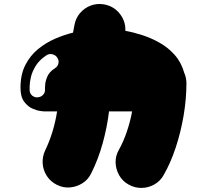

<svg xmlns="http://www.w3.org/2000/svg" viewBox="-20 -729 1040 965"><path d="M610 -574Q650 -567 695 -552.5Q740 -538 782.5 -514Q825 -490 858 -453Q891 -416 906 -363Q917 -338 917 -311Q917 -232 903 -149Q889 -66 863.5 11.5Q838 89 803 150Q786 181 756 198Q726 215 692 215.5Q658 216 627 199Q596 182 579 152Q562 122 561 88Q560 54 578 23Q599 -14 616.5 -64.5Q634 -115 644 -169Q609 -169 578.5 -169Q548 -169 528 -169Q518 -88 496 -8.5Q474 71 439 141Q424 173 395 191.5Q366 210 332 213Q298 216 266 200Q234 184 215.5 155.5Q197 127 194.5 93Q192 59 207 27Q250 -62 267 -169Q250 -169 233.5 -169Q217 -169 202 -169Q202 -169 184 -171Q166 -173 142.5 -183.5Q119 -194 101 -218.5Q83 -243 83 -288Q83 -354 107 -401.5Q131 -449 170.5 -481.5Q210 -514 256 -534Q302 -554 347 -565L354 -602Q360 -637 382 -663Q404 -689 436 -701Q468 -713 503 -707Q552 -698 582 -660Q612 -622 610 -574ZM256 -386Q270 -394 273.5 -410Q277 -426 268 -439Q260 -452 244 -456Q228 -460 215 -452Q179 -429 160.5 -399.5Q142 -370 135.5 -342Q129 -314 129 -295Q129 -276 129 -274Q130 -258 142.5 -248Q155 -238 171 -240Q188 -242 198 -254Q208 -266 206 -282Q206 -284 207 -302.5Q208 -321 218 -344.5Q228 -368 256 -386Z"/></svg>

Font: Nikukyu
Style: Regular
Weight: 400
Version: Version 1.00